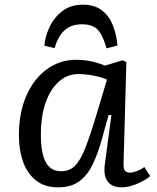

<svg xmlns="http://www.w3.org/2000/svg" viewBox="-20 -788 671 822"><path d="M509 -90Q508 -67 514.5 -58Q521 -49 536 -49Q547 -49 564.5 -55Q582 -61 598 -73L623 -34Q605 -18 569 -2Q533 14 500 14Q460 14 441 -11Q422 -36 429 -86L457 -295L445 -296L415 -188Q399 -131 377.5 -85.5Q356 -40 321 -13Q286 14 229 14Q171 14 134 -15.5Q97 -45 79 -95Q61 -145 61 -208Q61 -306 93 -378.5Q125 -451 180.5 -491.5Q236 -532 306 -532Q344 -532 377 -524Q410 -516 429 -507L505 -530L521 -522ZM241 -55Q278 -55 301.5 -78.5Q325 -102 347 -159Q369 -216 399 -317L438 -447Q418 -457 381.5 -464Q345 -471 316 -471Q269 -471 232.5 -439Q196 -407 175.5 -349Q155 -291 155 -212Q155 -132 176 -93.5Q197 -55 241 -55ZM335 -768Q385 -768 416.5 -743.5Q448 -719 463.5 -679Q479 -639 483 -593L436 -581Q422 -633 400.5 -658.5Q379 -684 331 -684Q282 -684 254 -656Q226 -628 214 -582L170 -592Q173 -632 192.5 -673Q212 -714 247.5 -741Q283 -768 335 -768Z"/></svg>

Font: Literata 7pt
Style: Italic
Weight: 400
Italic angle: -2°
Designer: Latin by Veronika Burian and Jose Scaglione. Greek by Irene Vlachou. Cyrillic by Vera Evstafieva
Foundry: TypeTogether
Version: Version 3.002